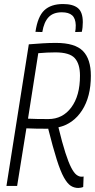

<svg xmlns="http://www.w3.org/2000/svg" viewBox="-20 -923 471 953"><path d="M12 0 123 -703Q161 -706 192.5 -708Q224 -710 258 -710Q352 -710 391.5 -670Q431 -630 431 -547Q431 -443 387.5 -375.5Q344 -308 270 -291Q289 -213 304.5 -165Q320 -117 333.5 -91Q347 -65 359.5 -55.5Q372 -46 384 -46Q386 -46 388.5 -46Q391 -46 395 -47L393 5Q389 7 381.5 8.5Q374 10 369 10Q348 10 331 -1Q314 -12 297 -42.5Q280 -73 261.5 -131.5Q243 -190 219 -285L217 -284Q184 -284 159 -284.5Q134 -285 111 -286L65 0ZM220 -332Q291 -332 334 -390Q377 -448 377 -547Q377 -606 351 -634.5Q325 -663 255 -663Q231 -663 213.5 -662Q196 -661 170 -659L119 -334Q140 -333 163.5 -332.5Q187 -332 220 -332ZM293 -903Q342 -903 366.5 -883Q391 -863 391 -813Q391 -786 386 -765L353 -764Q356 -778 356 -798Q355 -832 338 -847Q321 -862 287 -862Q244 -862 221 -837.5Q198 -813 190 -764L156 -765Q167 -841 200 -872Q233 -903 293 -903Z"/></svg>

Font: Georama SemiCondensed Light
Style: Italic
Weight: 300
Width: 4
Italic angle: -9°
Designer: Jean-Baptiste Levee
Foundry: Production Type
Version: Version 1.000